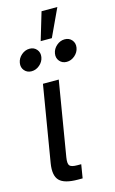

<svg xmlns="http://www.w3.org/2000/svg" viewBox="-132 -924 581 974"><g transform="rotate(-15 158.5 -436.5)"><path d="M150.9 0Q79.6 0 53.7 -26.6Q27.8 -53.2 38.1 -116.2L104.5 -515.6H187.5L122.6 -125Q117.2 -92.3 126 -81.8Q134.8 -71.3 166.5 -71.3H186.5L174.8 0ZM149.4 -727.5 192.9 -873H275.9L208 -727.5ZM65.9 -591.8Q42.5 -591.8 28.6 -608.4Q14.6 -625 18.6 -648.4Q22.5 -671.9 41.7 -688.5Q61 -705.1 84.5 -705.1Q107.9 -705.1 121.8 -688.5Q135.7 -671.9 131.8 -648.4Q127.9 -625 108.6 -608.4Q89.4 -591.8 65.9 -591.8ZM250.5 -591.8Q227.1 -591.8 213.1 -608.4Q199.2 -625 203.1 -648.4Q207 -671.9 226.3 -688.5Q245.6 -705.1 269 -705.1Q292.5 -705.1 306.4 -688.5Q320.3 -671.9 316.4 -648.4Q312.5 -625 293.2 -608.4Q273.9 -591.8 250.5 -591.8Z"/></g></svg>

Font: Inter Display
Style: Italic
Weight: 400
Italic angle: -9.39999°
Designer: Rasmus Andersson
Foundry: rsms
Version: Version 4.000;git-a52131595